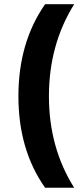

<svg xmlns="http://www.w3.org/2000/svg" viewBox="-20 -762 377 906"><path d="M192.9 -742.2H330.1Q210.9 -551.3 210.9 -308.1Q210.9 -64.9 330.1 124H192.9Q66.9 -54.2 66.9 -308.1Q66.9 -562 192.9 -742.2Z"/></svg>

Font: TruenoSBd
Style: Demi
Weight: 600
Designer: Julieta Ulanovsky
Foundry: Julieta Ulanovsky
Version: Version 3.001b